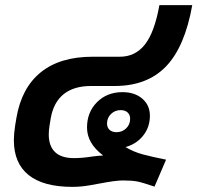

<svg xmlns="http://www.w3.org/2000/svg" viewBox="-20 -720 769 748"><path d="M469 -147Q501 -128 536.5 -118.5Q572 -109 627 -98L582 7Q535 -9 514.5 -13Q494 -17 459 -17Q430 -17 368 -5Q363 -4 329 2Q295 8 262 8Q149 8 91.5 -38Q34 -84 34 -174Q34 -198 39 -231L44 -261Q64 -378 139 -438.5Q214 -499 341 -499H447Q507 -499 544.5 -546.5Q582 -594 601 -700H729Q700 -537 626.5 -461Q553 -385 427 -385H335Q268 -385 228.5 -353.5Q189 -322 178 -261L173 -231Q170 -212 170 -196Q170 -151 194.5 -127.5Q219 -104 268 -104Q300 -104 338 -110Q368 -114 380 -114L381 -115Q319 -162 319 -223Q319 -283 358 -322Q397 -361 457 -361Q505 -361 534.5 -335.5Q564 -310 564 -269Q564 -225 538 -192Q512 -159 469 -147ZM397 -239Q397 -223 407 -214Q417 -205 434 -205Q456 -205 471.5 -220Q487 -235 487 -257Q487 -273 477 -282Q467 -291 450 -291Q428 -291 412.5 -276Q397 -261 397 -239Z"/></svg>

Font: Bai Jamjuree
Style: Bold Italic
Weight: 700
Italic angle: -10°
Designer: Katatrad Aksorn Co.,Ltd.
Foundry: Cadson Demak Co.,Ltd.
Version: Version 1.000; ttfautohint (v1.6)